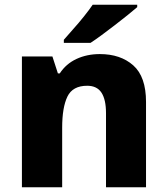

<svg xmlns="http://www.w3.org/2000/svg" viewBox="-20 -786 703 806"><path d="M399 -559Q486 -559 539.5 -511.5Q593 -464 593 -358V0H425V-311Q425 -368 406 -397Q387 -426 346 -426Q285 -426 263 -380.5Q241 -335 241 -250V0H72V-549H200L223 -478H231Q257 -518 301 -538.5Q345 -559 399 -559ZM556 -756Q540 -742 515 -722Q490 -702 461.5 -680Q433 -658 406.5 -638.5Q380 -619 360 -606H248V-619Q264 -638 287 -663.5Q310 -689 332 -716.5Q354 -744 369 -766H556Z"/></svg>

Font: Noto Sans Gujarati UI ExtraBold
Style: Regular
Weight: 800
Designer: Jelle Bosma - Monotype Design Team, Universal Thirst
Foundry: Monotype Imaging Inc.
Version: Version 2.106; ttfautohint (v1.8.4.7-5d5b)